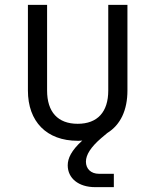

<svg xmlns="http://www.w3.org/2000/svg" viewBox="-20 -570 640 791"><path d="M372 201H449V146H388C354 146 334 125 334 96C334 68 354 36 397 -1L422 -22C477 -56 505 -117 505 -197V-550H426V-197C426 -109 382 -60 300 -60C218 -60 174 -109 174 -197V-550H95V-197C95 -69 172 10 300 10C306 10 313 10 319 9C274 50 259 82 259 111C259 164 303 201 372 201Z"/></svg>

Font: JetBrains Mono Light
Style: Regular
Weight: 336
Monospace: yes
Designer: Philipp Nurullin, Konstantin Bulenkov
Foundry: JetBrains
Version: Version 2.305